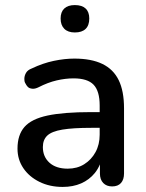

<svg xmlns="http://www.w3.org/2000/svg" viewBox="-20 -728 577 757"><path d="M227 9Q176 9 135.5 -11Q95 -31 72 -65Q49 -99 49 -142Q49 -196 76.5 -227.5Q104 -259 167.5 -272.5Q231 -286 339 -286H373V-312Q373 -369 349 -394Q325 -419 270 -419Q238 -419 203.5 -411Q169 -403 132 -384Q120 -378 110 -378Q106 -378 98.5 -380Q91 -382 84 -392.5Q77 -403 76.5 -409.5Q76 -416 76 -417Q76 -429 82.5 -440.5Q89 -452 105 -458Q149 -479 192 -488Q235 -497 273 -497Q340 -497 383.5 -476Q427 -455 448 -412Q469 -369 469 -301V-44Q469 -20 457 -6.5Q445 7 422 7Q400 7 387 -6.5Q374 -20 374 -44V-80Q366 -61 354 -46Q332 -19 300 -5Q268 9 227 9ZM226 -217Q184 -210 166.5 -193.5Q149 -177 149 -148Q149 -110 175 -86.5Q201 -63 247 -63Q284 -63 312 -80.5Q340 -98 356.5 -128Q373 -158 373 -197V-224H340Q268 -224 226 -217ZM275 -600Q248 -600 233.5 -614.5Q219 -629 219 -655Q219 -681 233.5 -694.5Q248 -708 275 -708Q303 -708 317.5 -694.5Q332 -681 332 -655Q332 -628 317.5 -614Q303 -600 275 -600Z"/></svg>

Font: Nunito SemiBold
Style: Regular
Weight: 600
Designer: Vernon Adams
Foundry: Vernon Adams
Version: Version 3.602